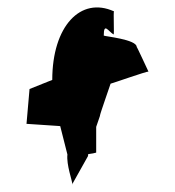

<svg xmlns="http://www.w3.org/2000/svg" viewBox="-20 -727 462 507"><path d="M50 -400 139 -394 158 -319C155 -292 171 -249 171 -241L213 -316C212 -316 212 -317 213 -320C221 -321 232 -323 234 -324V-392C240 -410 245 -423 244 -422C244 -426 272 -505 272 -506C274 -506 368 -539 372 -538C371 -540 341 -605 341 -603C341 -623 256 -631 254 -633C254 -669 266 -644 280 -636C282 -636 279 -696 281 -697C193 -737 118 -658 118 -516L58 -492ZM171 -241C171 -241 170 -240 170 -240C170 -240 171 -240 171 -240Z"/></svg>

Font: Getaway
Style: Regular
Weight: 400
Version: Version 0.1